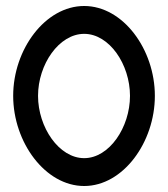

<svg xmlns="http://www.w3.org/2000/svg" viewBox="-20 -610 561 641"><path d="M24 -290C24 -135 131 11 261 11C391 11 497 -135 497 -290C497 -445 391 -590 261 -590C131 -590 24 -445 24 -290ZM107 -290C107 -395 177 -497 261 -497C345 -497 414 -395 414 -290C414 -185 345 -82 261 -82C177 -82 107 -185 107 -290Z"/></svg>

Font: Charger Sport
Style: SeBd
Weight: 600
Designer: Jasper
Foundry: Cannot Into Space Fonts
Version: Version 1.1